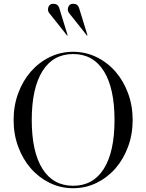

<svg xmlns="http://www.w3.org/2000/svg" viewBox="-20 -980 774 1016"><path d="M367 -706Q433 -706 490.5 -678Q548 -650 590.5 -601.5Q633 -553 657.5 -487Q682 -421 682 -345Q682 -269 657.5 -203Q633 -137 590.5 -88.5Q548 -40 490.5 -12Q433 16 367 16Q301 16 243.5 -12Q186 -40 143.5 -88.5Q101 -137 76.5 -203Q52 -269 52 -345Q52 -421 76.5 -487Q101 -553 143.5 -601.5Q186 -650 243.5 -678Q301 -706 367 -706ZM148 -345Q148 -177 204.5 -87Q261 3 367 3Q473 3 529.5 -87Q586 -177 586 -345Q586 -513 529.5 -603.5Q473 -694 367 -694Q261 -694 204.5 -603.5Q148 -513 148 -345ZM443 -793 440 -792 375 -874Q355 -899 347 -909Q339 -919 339 -929Q339 -942 346 -951Q353 -960 367 -960Q391 -960 398 -939ZM338 -793 335 -792 270 -874Q250 -899 242 -909Q234 -919 234 -929Q234 -942 241 -951Q248 -960 262 -960Q286 -960 293 -939Z"/></svg>

Font: Libre Caslon Display
Style: Regular
Weight: 400
Designer: Pablo Impallari, Rodrigo Fuenzalida
Foundry: Pablo Impallari, Rodrigo Fuenzalida
Version: Version 1.002; ttfautohint (v1.5)